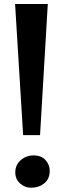

<svg xmlns="http://www.w3.org/2000/svg" viewBox="-20 -912 316 942"><path d="M214.5 -892.5 176.5 -249H93.5L54 -892.5ZM55 -66Q55 -103 81.8 -126.2Q108.5 -149.5 145 -149.5Q183 -149.5 203.5 -126.5Q224 -103.5 224 -74Q224 -35 197.8 -13Q171.5 9 131 9Q102.5 9 78.8 -11.8Q55 -32.5 55 -66Z"/></svg>

Font: Merriweather 24pt SemiCondensed
Style: Bold
Weight: 700
Width: 4
Designer: Eben Sorkin
Foundry: Eben Sorkin
Version: Version 2.100